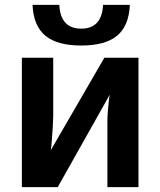

<svg xmlns="http://www.w3.org/2000/svg" viewBox="-20 -764 655 784"><path d="M428.2 -377.4 215.8 0H69.3V-528.3H197.3V-291Q197.3 -276.4 195.6 -247.8Q193.8 -219.2 191.7 -191.4Q189.5 -163.6 187.5 -150.9L406.2 -528.3H545.4V0H418.5V-268.6Q418.5 -285.2 420.2 -307.1Q421.9 -329.1 424.1 -348.9Q426.3 -368.7 428.2 -377.4ZM311.5 -578.1Q213.9 -578.1 165.3 -618.2Q116.7 -658.2 112.8 -744.1H222.2Q227.1 -647 311.5 -647Q396 -647 400.9 -744.1H510.3Q506.3 -657.7 457.8 -617.9Q409.2 -578.1 311.5 -578.1Z"/></svg>

Font: Arimo
Style: Bold
Weight: 700
Designer: Steve Matteson
Foundry: Monotype Imaging Inc.
Version: Version 1.33